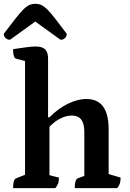

<svg xmlns="http://www.w3.org/2000/svg" viewBox="-38 -975 673 995"><path d="M29.8 0Q29.8 -45.5 45.8 -50.9L102.8 -73.9L91.8 -56.9V-671.3L103.4 -655.8L45.3 -670.9Q29.8 -674.8 29.8 -720.3Q77.3 -727.6 103.8 -730.8Q130.3 -734 147.2 -734Q180.9 -734 196 -719.2Q211.1 -704.4 211.1 -671.3V-358.3L203.8 -367H218.3Q261.4 -411.2 312.5 -436.6Q363.6 -462 409.9 -462Q525 -462 525 -305.5V-61.9L514 -76.3L587 -54.6Q587 -36.4 583.3 -24.6Q579.6 -12.9 569.2 0H349.3Q349.3 -45.5 365.3 -50.9L409 -67.2L399 -50.2V-291.3Q399 -376.2 335.6 -376.2Q310.3 -376.2 286.5 -366.1Q262.8 -356 244.4 -341.6Q226 -327.2 215.3 -314.3L218.3 -326.5V-55.7L206.3 -70.1L267.5 -54.6Q267.5 -36.4 263.5 -24.6Q259.6 -12.9 248.6 0ZM145.3 -955.2Q162.2 -955.2 175.9 -949.1Q189.7 -943 206.5 -926.7Q223.2 -910.4 246.9 -879.8Q270.7 -849.2 307.9 -799.9Q307.9 -786.8 299 -777.9Q290.1 -768.9 275.5 -768.9L132.4 -872.3H157.1L14 -768.9Q-0.1 -768.9 -9.2 -777.9Q-18.4 -786.8 -18.4 -799.9Q18.8 -849.2 43.1 -879.8Q67.3 -910.4 83.8 -926.7Q100.3 -943 114.4 -949.1Q128.5 -955.2 145.3 -955.2Z"/></svg>

Font: Petrona
Style: Regular
Weight: 400
Designer: Ringo R. Seeber
Foundry: Ringo R. Seeber
Version: Version 2.001; ttfautohint (v1.8.3)